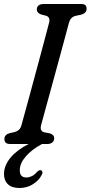

<svg xmlns="http://www.w3.org/2000/svg" viewBox="-33 -720 453 960"><path d="M172.5 -94.5Q168.5 -78 172.8 -70Q177 -62 186.5 -59L217 -53Q238.5 -45.5 238 -29Q238 -15.5 228.5 -7.8Q219 0 204 0H177Q126.5 27 96.2 61.8Q66 96.5 66 130Q65.5 150.5 74.5 159Q83.5 167.5 98.5 167.5Q111.5 167.5 125.2 161.2Q139 155 150.5 141Q162 129 171 131Q176.5 132.5 178.8 139Q181 145.5 174 157Q162.5 181 132.5 200.5Q102.5 220 64.5 220Q26 220 6.2 200.8Q-13.5 181.5 -13 149Q-12.5 107.5 19 69Q50.5 30.5 110 0H18Q2 0 -4.5 -6.8Q-11 -13.5 -11 -24.5Q-11 -46.5 14.5 -54L37 -59Q52.5 -63 61.5 -71Q70.5 -79 75 -96.5Q79.5 -113 89.8 -150.5Q100 -188 113.8 -238.2Q127.5 -288.5 142.2 -343.2Q157 -398 171 -450.2Q185 -502.5 196 -544Q207 -585.5 213 -608.5Q219 -635 196.5 -641.5L173 -647.5Q151 -655.5 151 -672Q151.5 -700 186.5 -700H372Q388.5 -700 394.2 -693.8Q400 -687.5 400 -676.5Q400 -654.5 372.5 -646.5L344 -640.5Q319 -634 311.5 -605.5Q305.5 -582.5 294.2 -540.8Q283 -499 268.8 -446.8Q254.5 -394.5 239.5 -339.5Q224.5 -284.5 210.8 -234.5Q197 -184.5 187 -147.5Q177 -110.5 172.5 -94.5Z"/></svg>

Font: Fraunces 144pt S100
Style: Italic
Weight: 400
Italic angle: -16°
Version: Version 1.000; ttfautohint (v1.8.3)